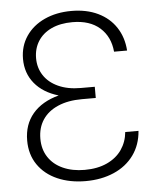

<svg xmlns="http://www.w3.org/2000/svg" viewBox="-52 -762 672 817"><g transform="rotate(-5 283.5 -353.5)"><path d="M198.2 -363.3Q132.3 -382.8 96.4 -426.5Q60.5 -470.2 60.5 -531.2Q60.5 -585.9 89.1 -628.2Q117.7 -670.4 168.2 -693.6Q218.8 -716.8 283.2 -716.8Q347.7 -716.8 396.5 -693.4Q445.3 -669.9 473.1 -627.4Q501 -585 504.9 -528.3H449.2Q443.4 -592.8 400.4 -630.9Q357.4 -668.9 283.2 -668.9Q231.4 -668.9 193.8 -651.4Q156.2 -633.8 136.2 -602.1Q116.2 -570.3 116.2 -529.3Q116.2 -488.3 137.2 -456.1Q158.2 -423.8 198.5 -405.3Q238.8 -386.7 294.9 -386.7H354.5V-338.9H294.9Q235.8 -338.9 192.9 -320.3Q149.9 -301.8 127.2 -267.6Q104.5 -233.4 104.5 -186.5Q104.5 -141.1 126.5 -107.7Q148.4 -74.2 188.5 -56.2Q228.5 -38.1 281.2 -38.1Q336.4 -38.1 377 -56.9Q417.5 -75.7 440.2 -108.6Q462.9 -141.6 466.8 -183.6H523.4Q519 -124 487.3 -80.3Q455.6 -36.6 402.1 -13.4Q348.6 9.8 281.2 9.8Q213.9 9.8 160.9 -13.4Q107.9 -36.6 77.9 -80.3Q47.9 -124 47.9 -183.6Q47.9 -252 86.9 -298.1Q126 -344.2 198.2 -363.3Z"/></g></svg>

Font: Pretendard GOV ExtraLight
Style: Regular
Weight: 200
Designer: Base glyphs from Inter by Rasmus Andersson; Hangeul glyphs from Noto Sans CJK(Source Han Sans) by Jang Soo-young and Kan
Foundry: Kil Hyung-jin
Version: Version 1.309